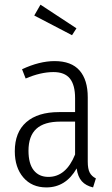

<svg xmlns="http://www.w3.org/2000/svg" viewBox="-20 -798 483 829"><path d="M310.1 -675.8 291 -646 127.9 -731 154.8 -777.8ZM358.9 -100.1Q358.9 -68.8 367.4 -52.7Q376 -36.6 394 -27.8L381.8 11.2Q350.6 3.9 333.3 -15.4Q315.9 -34.7 311 -70.8Q264.2 11.2 180.2 11.2Q117.7 11.2 80.8 -31.7Q43.9 -74.7 43.9 -145Q43.9 -227.1 93.5 -270.5Q143.1 -314 234.9 -314H304.2V-374Q304.2 -431.2 281.7 -459Q259.3 -486.8 210.9 -486.8Q155.3 -486.8 90.8 -459L75.2 -499Q150.4 -534.2 215.8 -534.2Q288.1 -534.2 323.5 -493.7Q358.9 -453.1 358.9 -377.9ZM189 -34.2Q265.1 -34.2 304.2 -130.9V-272.9H240.2Q170.9 -272.9 137 -241.9Q103 -210.9 103 -147Q103 -91.3 125.7 -62.7Q148.4 -34.2 189 -34.2Z"/></svg>

Font: Fira Sans Compressed Light
Style: Regular
Weight: 300
Width: 1
Designer: Carrois Corporate & Edenspiekermann AG
Foundry: Carrois Corporate GbR & Edenspiekermann AG
Version: Version 4.203;PS 004.203;hotconv 1.0.88;makeotf.lib2.5.64775